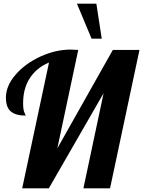

<svg xmlns="http://www.w3.org/2000/svg" viewBox="-20 -1018 774 1038"><path d="M245 -680 100 0H244L540 -514L431 0H575L734 -748H590L290 -216L403 -748C385.7 -749.3 372.3 -750 363 -750C308.3 -750 253.7 -737.5 199 -712.5C144.3 -687.5 99.5 -654.8 64.5 -614.5C29.5 -574.2 12 -532.7 12 -490C12 -455.3 20.8 -430.5 38.5 -415.5C56.2 -400.5 83 -393 119 -393C119 -394.3 116.7 -399.8 112 -409.5C107.3 -419.2 105 -436.3 105 -461C105 -513.7 117.2 -558.7 141.5 -596C165.8 -633.3 200.3 -661.3 245 -680ZM396 -998 475 -809H530L501 -998Z"/></svg>

Font: DonutKreme
Style: Regular
Weight: 400
Designer: Impallari Type
Foundry: Impallari Type
Version: Version 2.100